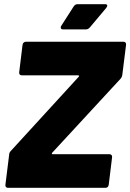

<svg xmlns="http://www.w3.org/2000/svg" viewBox="-20 -900 624 920"><path d="M6 -15 24 -160Q24 -169 33 -178L357 -532Q360 -535 359 -537Q358 -539 354 -539H85Q78 -539 74.5 -543Q71 -547 72 -554L88 -685Q89 -692 93.5 -696Q98 -700 104 -700H571Q578 -700 581.5 -696Q585 -692 584 -685L566 -541Q564 -529 557 -522L230 -168Q228 -165 228.5 -163Q229 -161 233 -161H505Q511 -161 514.5 -157Q518 -153 517 -146L501 -15Q500 -8 496 -4Q492 0 485 0H18Q12 0 8.5 -4Q5 -8 6 -15ZM271 -768Q271 -773 274 -777L333 -869Q340 -880 352 -880H483Q494 -880 494 -873Q494 -869 489 -862L410 -768Q402 -759 391 -759H283Q271 -759 271 -768Z"/></svg>

Font: Barlow Black
Style: Italic
Weight: 900
Italic angle: -7°
Designer: Jeremy Tribby
Foundry: Tribby Type
Version: Version 1.408